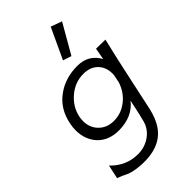

<svg xmlns="http://www.w3.org/2000/svg" viewBox="-260 -723 1027 1027"><g transform="rotate(-45 253.0 -210.0)"><path d="M432 -388 502 -387Q476 -281 440 -111Q435 -88 425 -41Q415 6 410 29Q400 78 384 111Q328 233 161 222Q100 218 66 200Q57 194 22 181L39 103Q103 170 192 170Q243 170 283.5 142Q324 114 337 67Q347 31 366 -61Q314 6 213 8Q136 9 90 -38Q46 -85 46 -157Q46 -178 51 -203Q69 -296 139 -346Q206 -395 299 -394Q381 -393 420 -322ZM391 -175 400 -220Q404 -274 373.5 -307.5Q343 -341 289 -341Q226 -341 176 -299Q125 -256 112 -194Q109 -178 109 -163Q109 -113 142 -80Q175 -47 227 -47Q282 -47 327 -82Q372 -117 391 -175ZM344 -643 407 -620 311 -453 263 -469Z"/></g></svg>

Font: GFS Neohellenic Rg
Style: Italic
Weight: 400
Italic angle: -12°
Designer: Takis Katsoulidis and George D. Matthiopoulos
Foundry: Takis Katsoulidis and George D. Matthiopoulos
Version: Version 1.0